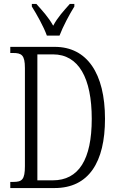

<svg xmlns="http://www.w3.org/2000/svg" viewBox="-20 -951 596 971"><path d="M217 -771H281C298 -816 332 -880 356 -918V-931H333C301 -895 272 -864 249 -821C225 -864 196 -895 164 -931H141V-918C165 -880 201 -816 217 -771ZM32 0H256C429 0 511 -131 511 -350C511 -580 420 -714 257 -714H32V-683H46C89 -683 106 -673 106 -607V-111C106 -42 91 -31 47 -31H32ZM247 -39H169V-676H248C378 -676 444 -556 444 -350C444 -144 378 -39 247 -39Z"/></svg>

Font: Noto Serif Myanmar ExtraCondensed Light
Style: Regular
Weight: 300
Width: 2
Designer: Ben Mitchell and the Monotype Design Team
Foundry: Monotype Imaging Inc.
Version: Version 2.106